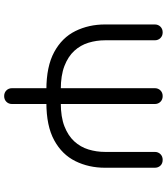

<svg xmlns="http://www.w3.org/2000/svg" viewBox="42 -864 821 946"><g transform="rotate(90 453.0 -390.5)"><path d="M467 -208 457 -279H487Q556 -279 602 -297Q648 -315 676 -345.5Q704 -376 716 -415.5Q728 -455 728 -497V-742Q728 -759 739 -770Q750 -781 767 -781Q785 -781 795.5 -770Q806 -759 806 -742V-497Q806 -417 773.5 -351Q741 -285 670.5 -246.5Q600 -208 485 -208ZM422 -208Q307 -208 236 -246.5Q165 -285 132.5 -351Q100 -417 100 -497V-742Q100 -759 111 -770Q122 -781 139 -781Q156 -781 167 -770Q178 -759 178 -742V-497Q178 -455 190 -415.5Q202 -376 230 -345.5Q258 -315 304.5 -297Q351 -279 420 -279H449L439 -208ZM453 0Q436 0 425 -11Q414 -22 414 -39V-742Q414 -759 425 -770Q436 -781 453 -781Q470 -781 481 -770Q492 -759 492 -742V-39Q492 -22 481 -11Q470 0 453 0Z"/></g></svg>

Font: Comfortaa
Style: Regular
Weight: 400
Designer: Johan Aakerlund
Foundry: Johan Aakerlund
Version: Version 3.104; ttfautohint (v1.8.1.43-b0c9)